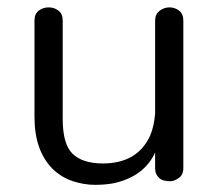

<svg xmlns="http://www.w3.org/2000/svg" viewBox="-20 -504 605 534"><path d="M489.9 -36.7Q489.9 -17.7 477.2 -8.9Q464.6 0 453.8 0Q443 0 436.1 -1.9Q429.1 -3.8 424.1 -7.6Q411.4 -19 411.4 -35.4V-79.7Q381 -13.9 298.7 5.1Q274.7 10.1 244.3 10.1Q213.9 10.1 182.9 0Q151.9 -10.1 127.8 -32.9Q75.9 -83.5 75.9 -178.5V-446.8Q75.9 -465.8 88 -474.7Q100 -483.5 115.2 -483.5Q130.4 -483.5 142.4 -474.7Q154.4 -465.8 154.4 -446.8V-173.4Q154.4 -103.8 181 -77.2Q208.9 -49.4 265.8 -49.4Q362 -49.4 397.5 -126.6Q408.9 -153.2 411.4 -188.6V-446.8Q411.4 -464.6 424.1 -474.1Q436.7 -483.5 451.3 -483.5Q465.8 -483.5 477.8 -474.7Q489.9 -465.8 489.9 -446.8Z"/></svg>

Font: Mandali
Style: Regular
Weight: 400
Designer: Purushoth Kumar Guthula
Foundry: Silikandhra, Hyderabad
Version: Version 1.0.5; ttfautohint (v1.2.25-373a) -l 7 -r 28 -G 50 -